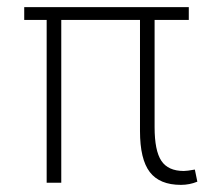

<svg xmlns="http://www.w3.org/2000/svg" viewBox="-20 -513 593 539"><path d="M373 -145V-457H152V0H111V-457H48V-493H510V-457H414V-156Q414 -90 433 -61.5Q452 -33 496 -33Q505 -33 527 -37L534 -3Q512 6 488 6Q428 6 400.5 -30Q373 -66 373 -145Z"/></svg>

Font: Hanken Grotesk ExtraLight
Style: Regular
Weight: 200
Designer: Alfredo Marco Pradil
Foundry: Hanken Design Co.
Version: Version 3.014